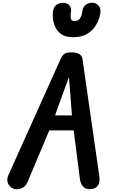

<svg xmlns="http://www.w3.org/2000/svg" viewBox="-20 -1389 828 1411"><path d="M78 -2.5Q52 -13.5 39.2 -40.8Q26.5 -68 41.5 -101.5L424 -952Q435.5 -978.5 450.8 -991.2Q466 -1004 502 -1004Q542 -1004 562.2 -991.8Q582.5 -979.5 586 -956L710 -93.5Q715.5 -54 701.8 -29.5Q688 -5 655.5 0Q617.5 6 595 -13.2Q572.5 -32.5 567 -75.5L521.5 -430.5H342L182 -50.5Q168 -16.5 136.8 -4.8Q105.5 7 78 -2.5ZM384.5 -541H508.5L494.5 -727.5L486.5 -822L452.5 -729.5ZM516 -1115.5Q464.5 -1115.5 433.8 -1135.8Q403 -1156 388 -1186.8Q373 -1217.5 369.5 -1249.5Q366 -1281.5 369 -1305.5Q374.5 -1338 394.5 -1353Q414.5 -1368 442 -1368Q479 -1368 491.8 -1347.5Q504.5 -1327 502 -1306Q498 -1275.5 499.5 -1260Q501 -1244.5 508.8 -1239.2Q516.5 -1234 530 -1234Q542.5 -1234 553.8 -1240.2Q565 -1246.5 573.8 -1263.8Q582.5 -1281 586.5 -1313Q590.5 -1339.5 610.8 -1354.2Q631 -1369 658 -1369Q685.5 -1369 704.2 -1348Q723 -1327 717.5 -1292.5Q714 -1269 702.2 -1238.8Q690.5 -1208.5 667.8 -1180.2Q645 -1152 608 -1133.8Q571 -1115.5 516 -1115.5Z"/></svg>

Font: Edu NSW ACT Hand Pre
Style: Regular
Weight: 400
Designer: Tina and Corey Anderson, Eben Sorkin, Mirko Velimirovic
Foundry: Sorkin Type Co.
Version: Version 2.000